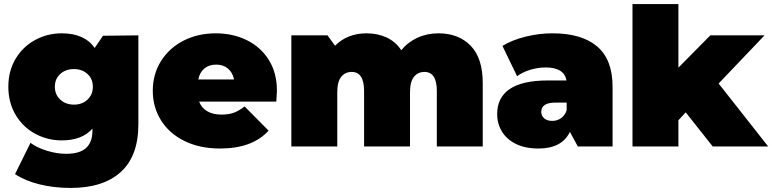

<svg xmlns="http://www.w3.org/2000/svg" viewBox="-20 -721 3801 945"><path d="M661 -547V-109Q661 47 574.5 125.5Q488 204 328 204Q246 204 175 186.5Q104 169 54 136L130 -18Q162 6 211 21Q260 36 305 36Q373 36 404 7Q435 -22 435 -78V-88Q384 -30 284 -30Q214 -30 153.5 -62.5Q93 -95 57 -155.5Q21 -216 21 -294Q21 -372 57 -432Q93 -492 153.5 -524.5Q214 -557 284 -557Q396 -557 446 -485L487 -545ZM437 -294Q437 -333 410.5 -357Q384 -381 344 -381Q303 -381 276.5 -357Q250 -333 250 -294Q250 -255 277 -230.5Q304 -206 344 -206Q384 -206 410.5 -230.5Q437 -255 437 -294Z M1340 -221H960Q972 -190 1000 -173.5Q1028 -157 1070 -157Q1106 -157 1130.5 -166Q1155 -175 1184 -197L1302 -78Q1222 10 1063 10Q964 10 889 -26.5Q814 -63 773 -128Q732 -193 732 -274Q732 -356 772.5 -420.5Q813 -485 883.5 -521Q954 -557 1042 -557Q1125 -557 1193.5 -524Q1262 -491 1302.5 -427Q1343 -363 1343 -274Q1343 -269 1340 -221ZM956 -330H1132Q1125 -364 1102 -383.5Q1079 -403 1044 -403Q1009 -403 986 -384Q963 -365 956 -330Z M2356 -312V0H2130V-273Q2130 -367 2069 -367Q2037 -367 2017.5 -343Q1998 -319 1998 -267V0H1772V-273Q1772 -367 1711 -367Q1679 -367 1659.5 -343Q1640 -319 1640 -267V0H1414V-547H1592L1629 -496Q1690 -557 1784 -557Q1839 -557 1883 -536.5Q1927 -516 1955 -474Q1988 -514 2035 -535.5Q2082 -557 2138 -557Q2237 -557 2296.5 -496Q2356 -435 2356 -312Z M2995 -294V0H2824L2785 -72Q2746 10 2630 10Q2565 10 2519.5 -12.5Q2474 -35 2450.5 -73.5Q2427 -112 2427 -160Q2427 -241 2489 -283Q2551 -325 2677 -325H2768Q2757 -389 2665 -389Q2628 -389 2590 -377.5Q2552 -366 2525 -346L2453 -495Q2500 -524 2566.5 -540.5Q2633 -557 2699 -557Q2843 -557 2919 -492.5Q2995 -428 2995 -294ZM2769 -178V-216H2713Q2644 -216 2644 -170Q2644 -151 2658.5 -138.5Q2673 -126 2698 -126Q2722 -126 2741 -139Q2760 -152 2769 -178Z M3355 -168 3319 -129V0H3093V-701H3319V-388L3476 -547H3743L3517 -310L3761 0H3488Z"/></svg>

Font: AtCorfu Sans
Style: AtCorfu Sans Black
Weight: 900
Designer: Kostas Teopoulos
Foundry: Kostas Teopoulos
Version: Version 1.00 July 8, 2025, initial release